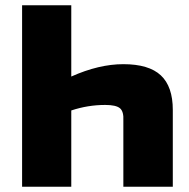

<svg xmlns="http://www.w3.org/2000/svg" viewBox="-20 -710 717 730"><path d="M251 -690V-419Q356 -466 449 -466Q546 -466 591.5 -423.5Q637 -381 637 -292V0H449V-251Q451 -286 436 -298.5Q421 -311 380 -311Q314 -311 251 -290V0H64V-690Z"/></svg>

Font: Exo 2.0 Extra Bold
Style: Regular
Weight: 800
Designer: Natanael Gama
Version: Version 1.001;PS 001.001;hotconv 1.0.70;makeotf.lib2.5.58329